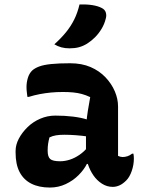

<svg xmlns="http://www.w3.org/2000/svg" viewBox="-20 -832 640 862"><path d="M510 -354Q510 -332 510 -310Q510 -288 510 -266.5Q510 -245 510 -223Q510 -201 510 -179Q510 -167 510 -155.5Q510 -144 510 -132Q514 -130 520 -128.5Q526 -127 530 -127Q541 -127 552 -130.5Q563 -134 573 -142H579Q580 -136 580.5 -131.5Q581 -127 581 -120Q581 -92 571.5 -64.5Q562 -37 547 -22Q531 -6 516 0.5Q501 7 486 7Q460 7 437.5 -7.5Q415 -22 399.5 -44.5Q384 -67 375 -94Q366 -121 366 -145Q366 -168 366 -190.5Q366 -213 366 -233Q366 -257 368 -282Q370 -307 374.5 -335Q379 -363 385 -396Q366 -405 347.5 -410Q329 -415 308.5 -417Q288 -419 263 -419Q233 -419 208 -416.5Q183 -414 159 -409.5Q135 -405 109 -397H103Q102 -406 100.5 -417.5Q99 -429 99 -441Q99 -462 105 -482Q111 -502 124 -515Q136 -526 156 -533.5Q176 -541 210 -544.5Q244 -548 295 -548Q347 -548 386.5 -531Q426 -514 453.5 -485Q481 -456 495.5 -422Q510 -388 510 -354ZM194 -155Q194 -128 205.5 -118Q217 -108 250 -108Q271 -108 293 -115Q315 -122 337 -137Q359 -152 379 -177L385 -96H370Q357 -70 332.5 -45.5Q308 -21 275 -5.5Q242 10 204 10Q155 10 120.5 -7.5Q86 -25 68 -59.5Q50 -94 50 -147V-154Q50 -182 64.5 -209.5Q79 -237 103.5 -261Q128 -285 160.5 -299Q193 -313 228 -313Q271 -313 307.5 -308.5Q344 -304 371 -295.5Q398 -287 409 -276Q415 -271 420 -262Q425 -253 428 -240Q431 -227 431 -208Q404 -215 375.5 -219Q347 -223 320 -225Q293 -227 269 -227Q248 -227 232 -224.5Q216 -222 202 -215Q198 -200 196 -186.5Q194 -173 194 -157ZM337 -812Q369 -813 394.5 -809Q420 -805 437 -796Q451 -789 455 -776Q459 -763 455 -749Q449 -724 436 -702.5Q423 -681 406.5 -664.5Q390 -648 371 -636Q353 -625 334.5 -620Q316 -615 292 -615Q272 -615 255.5 -619.5Q239 -624 224 -633Q255 -661 276.5 -687.5Q298 -714 313 -744Q328 -774 337 -812Z"/></svg>

Font: Recursive Casual
Style: Bold
Weight: 700
Version: Version 1.085